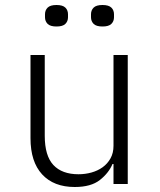

<svg xmlns="http://www.w3.org/2000/svg" viewBox="-20 -736 640 768"><path d="M434 -80H430Q415 -44 379.5 -16Q344 12 279 12Q195 12 148.5 -38.5Q102 -89 102 -183V-516H159V-193Q159 -113 193.5 -76Q228 -39 294 -39Q321 -39 346 -46Q371 -53 390.5 -67Q410 -81 422 -102.5Q434 -124 434 -153V-516H491V0H434ZM206 -630Q181 -630 170.5 -640.5Q160 -651 160 -667V-679Q160 -695 170.5 -705.5Q181 -716 206 -716Q231 -716 241.5 -705.5Q252 -695 252 -679V-667Q252 -651 241.5 -640.5Q231 -630 206 -630ZM390 -630Q365 -630 354.5 -640.5Q344 -651 344 -667V-679Q344 -695 354.5 -705.5Q365 -716 390 -716Q415 -716 425.5 -705.5Q436 -695 436 -679V-667Q436 -651 425.5 -640.5Q415 -630 390 -630Z"/></svg>

Font: IBM Plex Mono Light
Style: Regular
Weight: 300
Monospace: yes
Designer: Mike Abbink, Paul van der Laan, Pieter van Rosmalen
Foundry: Bold Monday
Version: Version 2.3